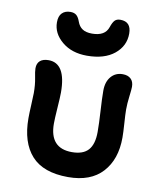

<svg xmlns="http://www.w3.org/2000/svg" viewBox="-93 -975 841 1010"><g transform="rotate(10 327.5 -470.5)"><path d="M326.2 -685.1Q245.1 -685.1 193.1 -728.5Q141.1 -772 141.1 -831.1Q141.1 -864.3 157.5 -880.6Q173.8 -897 202.1 -897Q222.2 -897 233.9 -887.2Q245.6 -877.4 253.9 -854Q262.7 -829.1 281.5 -816.7Q300.3 -804.2 333 -804.2Q402.3 -804.2 418.9 -854Q427.7 -880.4 438 -891.1Q448.2 -901.9 467.8 -901.9Q525.9 -901.9 525.9 -837.9Q525.9 -772 472.7 -728.5Q419.4 -685.1 326.2 -685.1ZM339.8 -39.1Q207 -39.1 144 -108.9Q81.1 -178.7 81.1 -308.1Q81.1 -334.5 83.5 -381.1Q85.9 -427.7 85.9 -442.9Q85.9 -487.3 78.9 -522Q71.8 -556.6 71.8 -573.2Q71.8 -599.6 87.6 -613.3Q103.5 -627 132.8 -627Q226.1 -627 226.1 -470.2Q226.1 -446.3 221.9 -387.7Q217.8 -329.1 217.8 -303.2Q217.8 -171.9 336.9 -171.9Q396.5 -171.9 424.3 -203.1Q452.1 -234.4 452.1 -299.8Q452.1 -344.2 448 -411.1Q443.8 -478 443.8 -519Q443.8 -566.4 467.5 -594.2Q491.2 -622.1 529.8 -622.1Q557.6 -622.1 573.2 -607.4Q588.9 -592.8 588.9 -564.9Q588.9 -551.3 584 -512.5Q579.1 -473.6 579.1 -441.9Q579.1 -418 582.5 -369.4Q585.9 -320.8 585.9 -293Q585.9 -176.8 522.9 -107.9Q460 -39.1 339.8 -39.1Z"/></g></svg>

Font: Shantell Sans Irregular
Style: Regular
Weight: 600
Designer: Stephen Nixon, Anya Danilova, Shantell Martin
Foundry: Arrow Type
Version: Version 1.006;[9816181b4]